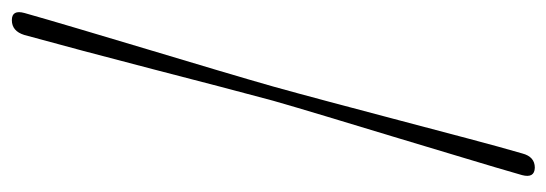

<svg xmlns="http://www.w3.org/2000/svg" viewBox="-319 -475 922 324"><g transform="rotate(-90 142.0 -313.0)"><path d="M134 -313Q143.5 -348 157.5 -401.5Q171.5 -455 187.2 -515.8Q203 -576.5 218.2 -633.8Q233.5 -691 245 -733Q251.5 -754 270 -754Q288 -754 282 -732.5Q272 -697 255.5 -641.5Q239 -586 220.5 -524.2Q202 -462.5 185.2 -406.2Q168.5 -350 158 -313Q147.5 -275.5 132.5 -219.2Q117.5 -163 101.2 -101.2Q85 -39.5 70.2 16Q55.5 71.5 45 107.5Q39.5 128.5 21 128.5Q3 128 8.5 107Q20.5 65 37.8 8Q55 -49 73.2 -109.8Q91.5 -170.5 107.8 -224.2Q124 -278 134 -313Z"/></g></svg>

Font: Fraunces 72pt S000 Light
Style: Italic
Weight: 300
Italic angle: -16°
Version: Version 1.000; ttfautohint (v1.8.3)